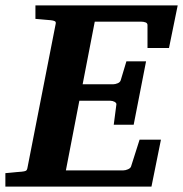

<svg xmlns="http://www.w3.org/2000/svg" viewBox="-35 -691 678 711"><path d="M590.8 -513.2H511.2V-598.1Q511.2 -605.5 503.7 -608.2Q496.1 -610.8 487.8 -610.8H315.9L271 -378.9H383.8Q391.6 -378.9 400.6 -382.6Q409.7 -386.2 412.1 -394L433.1 -463.9H505.9L460 -229H386.2L396 -304.2Q396.5 -307.1 394.5 -309.6Q392.6 -312 389.2 -314Q385.7 -315.9 381.6 -316.9Q377.4 -317.9 374 -317.9H258.8L209 -60.1H421.9Q429.7 -60.1 438.7 -64Q447.8 -67.9 450.2 -74.2L481.9 -173.8H561L525.9 0H-15.1V-49.8Q-3.9 -50.8 7.1 -51.8Q18.1 -52.7 26.4 -53.7Q36.1 -54.7 44.9 -55.2Q56.2 -56.2 60.8 -58.6Q65.4 -61 66.9 -70.8L170.9 -601.1Q173.3 -609.9 168 -612.5Q162.6 -615.2 152.8 -616.2Q144 -616.7 134.8 -617.7Q126.5 -618.7 116.2 -619.4Q106 -620.1 96.2 -621.1V-670.9H623Z"/></svg>

Font: Charis SIL
Style: Bold Italic
Weight: 700
Italic angle: -11°
Foundry: SIL International
Version: Version 4.112